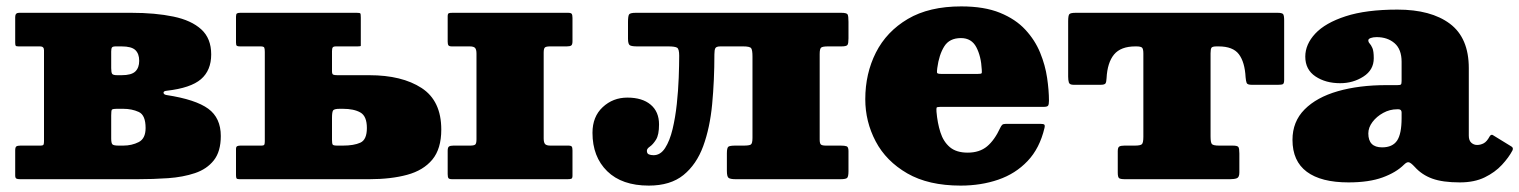

<svg xmlns="http://www.w3.org/2000/svg" viewBox="-20 -560 4748 600"><path d="M105.5 -415H38Q30.5 -415 29 -417.2Q27.5 -419.5 27.5 -427V-507Q27.5 -520 39.5 -520H390Q465.5 -520 521.8 -508.2Q578 -496.5 609 -468.2Q640 -440 640 -390Q640 -340 608 -312.5Q576 -285 501.5 -276.5Q490.5 -275.5 491 -270Q491.5 -264.5 500.5 -263Q591.5 -249 630.8 -220.2Q670 -191.5 670 -135Q670 -86.5 648.2 -59Q626.5 -31.5 589.2 -19Q552 -6.5 505.5 -3.2Q459 0 410 0H43Q34.5 0 31 -2Q27.5 -4 27.5 -12V-90Q27.5 -100 31.2 -102.5Q35 -105 44 -105H106Q114.5 -105 116 -108Q117.5 -111 117.5 -119V-403Q117.5 -415 105.5 -415ZM327.5 -399V-347Q327.5 -333.5 330.5 -329.2Q333.5 -325 346.5 -325H360Q391 -325 403 -336.8Q415 -348.5 415 -370Q415 -392 403 -403.5Q391 -415 360 -415H341.5Q332.5 -415 330 -411.8Q327.5 -408.5 327.5 -399ZM327.5 -199V-127.5Q327.5 -113 331.2 -109Q335 -105 350.5 -105H365Q392 -105 413.5 -116Q435 -127 435 -160Q435 -200.5 413.5 -210.2Q392 -220 365 -220H346.5Q331.5 -220 329.5 -217Q327.5 -214 327.5 -199Z M1469 -124.5V-392.5Q1469 -405 1464.8 -410Q1460.5 -415 1448 -415H1392Q1384 -415 1381.5 -418.2Q1379 -421.5 1379 -430V-509Q1379 -517.5 1382.8 -518.8Q1386.5 -520 1394.5 -520H1755Q1764 -520 1766.5 -516.8Q1769 -513.5 1769 -504V-431Q1769 -420.5 1765 -417.8Q1761 -415 1751 -415H1699Q1687 -415 1683 -411.8Q1679 -408.5 1679 -395.5V-127.5Q1679 -115 1683.2 -110Q1687.5 -105 1700 -105H1756Q1764.5 -105 1766.8 -101.8Q1769 -98.5 1769 -90V-11Q1769 -3 1765.5 -1.5Q1762 0 1753.5 0H1393Q1384 0 1381.5 -3.2Q1379 -6.5 1379 -16V-89Q1379 -99.5 1383.2 -102.2Q1387.5 -105 1397 -105H1449Q1461 -105 1465 -108.2Q1469 -111.5 1469 -124.5ZM729 0Q721 0 719.2 -2.5Q717.5 -5 717.5 -13V-94Q717.5 -101.5 721.2 -103.2Q725 -105 731.5 -105H796.5Q804.5 -105 806 -108Q807.5 -111 807.5 -118.5V-398Q807.5 -407.5 805.8 -411.2Q804 -415 794.5 -415H730Q722.5 -415 720 -417Q717.5 -419 717.5 -427V-508Q717.5 -516 720.5 -518Q723.5 -520 731 -520H1094.5Q1104.5 -520 1106 -518Q1107.5 -516 1107.5 -505V-429.5Q1107.5 -419 1107.5 -417Q1107.5 -415 1097 -415H1030Q1022 -415 1019.8 -411.8Q1017.5 -408.5 1017.5 -400V-337.5Q1017.5 -328.5 1021.2 -326.8Q1025 -325 1034.5 -325H1134Q1236 -325 1297.5 -285Q1359 -245 1359 -155Q1359 -95 1331 -61.2Q1303 -27.5 1252.5 -13.8Q1202 0 1134 0ZM1051.5 -105Q1086 -105 1106.2 -114.2Q1126.5 -123.5 1126.5 -160Q1126.5 -197 1106.2 -208.5Q1086 -220 1051.5 -220H1042Q1024.5 -220 1021 -215Q1017.5 -210 1017.5 -192V-123Q1017.5 -111 1019.8 -108Q1022 -105 1034 -105Z M1831.5 -145Q1831.5 -195.5 1863.5 -225.2Q1895.5 -255 1940.5 -255Q1987 -255 2013.2 -233Q2039.5 -211 2039.5 -171Q2039.5 -138.5 2030 -123.5Q2020.5 -108.5 2011 -102Q2001.5 -95.5 2001.5 -89Q2001.5 -80 2007.8 -77.5Q2014 -75 2022.5 -75Q2044 -75 2058.5 -97.5Q2073 -120 2081.8 -156.5Q2090.5 -193 2095 -235Q2099.5 -277 2101 -317Q2102.5 -357 2102.5 -386Q2102.5 -407 2095.8 -411Q2089 -415 2068 -415H1971.5Q1955 -415 1948.8 -418.2Q1942.5 -421.5 1942.5 -439V-491Q1942.5 -509.5 1945.8 -514.8Q1949 -520 1967.5 -520H2608.5Q2626 -520 2628.8 -514.8Q2631.5 -509.5 2631.5 -492V-440Q2631.5 -424.5 2628.5 -419.8Q2625.5 -415 2609.5 -415H2567.5Q2550.5 -415 2546 -411.2Q2541.5 -407.5 2541.5 -391V-124Q2541.5 -111.5 2545.5 -108.2Q2549.5 -105 2561.5 -105H2607.5Q2620 -105 2625.8 -102.8Q2631.5 -100.5 2631.5 -88V-25Q2631.5 -8 2627.2 -4Q2623 0 2606.5 0H2279.5Q2262.5 0 2257 -4Q2251.5 -8 2251.5 -26V-81Q2251.5 -98.5 2256.5 -101.8Q2261.5 -105 2278.5 -105H2303.5Q2321 -105 2326.2 -108.2Q2331.5 -111.5 2331.5 -129V-383Q2331.5 -403.5 2327.5 -409.2Q2323.5 -415 2302.5 -415H2231.5Q2218.5 -415 2215.5 -409.5Q2212.5 -404 2212.5 -390.5Q2212.5 -308.5 2205.5 -234.5Q2198.5 -160.5 2177.5 -103.2Q2156.5 -46 2115.8 -13Q2075 20 2007.5 20Q1923.5 20 1877.5 -25Q1831.5 -70 1831.5 -145Z M2684 -250Q2684 -330 2717.2 -395.8Q2750.5 -461.5 2817 -500.8Q2883.5 -540 2984 -540Q3056 -540 3105 -520Q3154 -500 3184.2 -467.2Q3214.5 -434.5 3230.5 -395.2Q3246.5 -356 3252.2 -316.8Q3258 -277.5 3258 -245Q3258 -233.5 3255.2 -229.8Q3252.5 -226 3241 -226H2918Q2907.5 -226 2906.8 -223.2Q2906 -220.5 2906.5 -211Q2909.5 -175.5 2918.8 -146.5Q2928 -117.5 2948.2 -100.2Q2968.5 -83 3004 -83Q3041 -83 3064.5 -102.5Q3088 -122 3106 -161Q3108.5 -166.5 3111.8 -169.8Q3115 -173 3124 -173H3230Q3240.5 -173 3243.2 -170.8Q3246 -168.5 3244 -160Q3229 -96.5 3191.2 -56.8Q3153.5 -17 3099.5 1.5Q3045.5 20 2982 20Q2881.5 20 2815.2 -18.2Q2749 -56.5 2716.5 -118.2Q2684 -180 2684 -250ZM2922 -329H3035Q3045.5 -329 3047.2 -330.8Q3049 -332.5 3048 -342.5Q3046 -384 3031 -412.5Q3016 -441 2983 -441Q2947 -441 2930.8 -415Q2914.5 -389 2909 -347.5Q2907.5 -336.5 2908.2 -332.8Q2909 -329 2922 -329Z M3473 -20.5V-87.5Q3473 -99.5 3478 -102.2Q3483 -105 3494 -105H3526Q3544 -105 3548.5 -109.5Q3553 -114 3553 -132.5V-392.5Q3553 -407 3549 -411Q3545 -415 3531 -415H3528Q3482.5 -415 3461.5 -389.8Q3440.5 -364.5 3438 -315.5Q3437.5 -304 3434.8 -299.5Q3432 -295 3419 -295H3335Q3322.5 -295 3320.2 -302.2Q3318 -309.5 3318 -320.5V-493.5Q3318 -511 3321.5 -515.5Q3325 -520 3342 -520H3972Q3986.5 -520 3989.8 -515.8Q3993 -511.5 3993 -496.5V-310.5Q3993 -299.5 3989.2 -297.2Q3985.5 -295 3974 -295H3892Q3878 -295 3875.8 -300.8Q3873.5 -306.5 3872.5 -318.5Q3870 -366 3851.5 -390.5Q3833 -415 3788 -415H3782Q3769 -415 3766 -411Q3763 -407 3763 -393.5V-133.5Q3763 -114.5 3767.2 -109.8Q3771.5 -105 3790 -105H3832Q3847 -105 3850 -100.5Q3853 -96 3853 -80.5V-21Q3853 -6 3845.2 -3Q3837.5 0 3824 0H3496Q3481.5 0 3477.2 -3.2Q3473 -6.5 3473 -20.5Z M4019 -123Q4019 -180 4056.8 -218Q4094.5 -256 4160.8 -275Q4227 -294 4313 -294H4347Q4355.5 -294 4357.8 -296Q4360 -298 4360 -307V-367Q4360 -406 4338 -425Q4316 -444 4282 -444Q4271 -444 4263.5 -441.2Q4256 -438.5 4256 -434Q4256 -428.5 4260.2 -424Q4264.5 -419.5 4268.8 -409.8Q4273 -400 4273 -378Q4273 -341.5 4240.8 -320.8Q4208.5 -300 4168 -300Q4122.5 -300 4090.8 -321.2Q4059 -342.5 4059 -383Q4059 -421.5 4090.2 -455Q4121.5 -488.5 4185.2 -509.2Q4249 -530 4347 -530Q4452 -530 4511 -485.8Q4570 -441.5 4570 -347V-136Q4570 -121 4577.8 -114Q4585.5 -107 4596 -107Q4606.5 -107 4616.5 -112.2Q4626.5 -117.5 4635 -133.5Q4640 -142 4646.5 -137L4703.5 -102Q4710 -98 4706.5 -90Q4695 -68 4673.5 -44.8Q4652 -21.5 4619.8 -5.8Q4587.5 10 4542 10H4541.5Q4488.5 10 4456 -1.8Q4423.5 -13.5 4401 -38.5Q4388.5 -52 4382.2 -53Q4376 -54 4367.5 -45.5Q4343 -21 4300.5 -5.5Q4258 10 4194 10Q4108.5 10 4063.8 -23.2Q4019 -56.5 4019 -123ZM4256 -143Q4256 -99.5 4299 -99.5Q4331.5 -99.5 4345.8 -120.5Q4360 -141.5 4360 -191V-208.5Q4360 -218.5 4350 -218.5H4346Q4323 -218.5 4302.5 -207.2Q4282 -196 4269 -178.8Q4256 -161.5 4256 -143Z"/></svg>

Font: Besley* Fatface
Style: Regular
Weight: 900
Designer: Owen Earl
Foundry: indestructible type*
Version: Version 3.000; ttfautohint (v1.8.3)